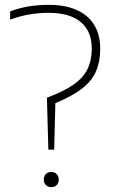

<svg xmlns="http://www.w3.org/2000/svg" viewBox="-20 -769 466 794"><path d="M180 -150 174 -365Q243.5 -390.5 284 -419Q324.5 -447.5 342 -483.8Q359.5 -520 359.5 -567.5Q359.5 -640 313.8 -678Q268 -716 181 -716Q140 -716 101 -709.2Q62 -702.5 22 -688V-722Q93 -749 181.5 -749Q284 -749 339.2 -701.5Q394.5 -654 394.5 -567.5Q394.5 -515 377.5 -475Q360.5 -435 320 -403.2Q279.5 -371.5 209 -342.5L204 -150ZM192 5Q178.5 5 169.8 -3.8Q161 -12.5 161 -26Q161 -40.5 169.8 -49.2Q178.5 -58 192 -58Q205.5 -58 214.2 -49.2Q223 -40.5 223 -26Q223 -12.5 214.8 -3.8Q206.5 5 192 5Z"/></svg>

Font: Encode Sans Th
Style: Regular
Weight: 100
Designer: Multiple Designers
Foundry: Impallari Type
Version: Version 3.002; ttfautohint (v1.8.3) -l 8 -r 50 -G 200 -x 14 